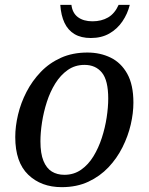

<svg xmlns="http://www.w3.org/2000/svg" viewBox="-20 -763 614 793"><path d="M235 10Q150 10 96.5 -41.5Q43 -93 43 -197Q43 -241 54.5 -289.5Q66 -338 89.5 -383.5Q113 -429 148.5 -466Q184 -503 232 -524.5Q280 -546 341 -546Q394 -546 437 -525Q480 -504 505.5 -458.5Q531 -413 531 -339Q531 -296 520 -248.5Q509 -201 486 -155Q463 -109 428 -72Q393 -35 345 -12.5Q297 10 235 10ZM246 -41Q285 -41 315 -62Q345 -83 366 -117.5Q387 -152 400.5 -193.5Q414 -235 420.5 -277.5Q427 -320 427 -356Q427 -431 401 -463Q375 -495 329 -495Q290 -495 260 -474Q230 -453 208.5 -418.5Q187 -384 173.5 -342Q160 -300 153.5 -257.5Q147 -215 147 -179Q147 -129 159.5 -98.5Q172 -68 194 -54.5Q216 -41 246 -41ZM355 -606Q315 -606 288 -622Q261 -638 246.5 -668.5Q232 -699 229 -743H275Q279 -709 302 -692Q325 -675 362 -675Q399 -675 426.5 -691Q454 -707 470 -743H516Q507 -706 485.5 -674.5Q464 -643 431.5 -624.5Q399 -606 355 -606Z"/></svg>

Font: Noto Serif
Style: Italic
Weight: 400
Italic angle: -12°
Designer: Monotype Design Team
Foundry: Monotype Imaging Inc.
Version: Version 2.013